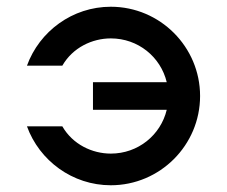

<svg xmlns="http://www.w3.org/2000/svg" viewBox="-20 -545 674 570"><path d="M574 -260C574 -406 455 -525 309 -525C195 -525 97 -452 60 -350H165C196 -404 254 -431 309 -431C390 -431 457 -376 475 -301H256V-219H475C457 -144 390 -89 309 -89C254 -89 196 -116 165 -170H60C97 -68 195 5 309 5C455 5 574 -114 574 -260Z"/></svg>

Font: Grotesk 02 Mince
Style: Bold
Weight: 400
Designer: Frank Adebiaye, contributions by Jérémy Landes, Ariel Martín Pérez
Foundry: Velvetyne Type Foundry
Version: Version 3.000;Glyphs 3.1.2 (3150)